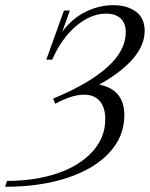

<svg xmlns="http://www.w3.org/2000/svg" viewBox="-45 -696 573 733"><path d="M-25.4 17.1 -18.1 -5.4Q87.4 -5.4 172.4 -33.7Q257.3 -62 307.1 -116.2Q356.9 -170.4 356.9 -241.2Q356.9 -284.7 336.4 -309.6Q315.9 -334.5 275.9 -334.5Q229 -334.5 166 -299.8L157.7 -319.3Q435.1 -435.1 435.1 -572.3Q435.1 -607.4 415.3 -625.7Q395.5 -644 360.4 -644Q301.8 -644 245.8 -596.9Q189.9 -549.8 154.3 -468.3H131.8L199.2 -655.8H221.7L192.9 -575.2Q231 -626 282.2 -651.1Q333.5 -676.3 388.2 -676.3Q439.5 -676.3 473.4 -651.9Q507.3 -627.4 507.3 -578.1Q507.3 -470.7 334 -373Q429.7 -354 429.7 -255.9Q429.7 -175.8 373 -113.8Q316.4 -51.8 212.6 -17.3Q108.9 17.1 -25.4 17.1Z"/></svg>

Font: Elstob Light
Style: Italic
Weight: 300
Italic angle: -20°
Designer: Peter S. Baker
Version: Version 1.015